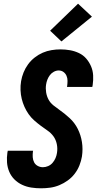

<svg xmlns="http://www.w3.org/2000/svg" viewBox="-20 -1010 540 1038"><path d="M202 8Q175 8 149 4Q123 0 99.5 -11Q76 -22 58 -40Q40 -58 30 -81.5Q20 -105 18 -131.5Q16 -158 20 -185L22 -195H159L158 -191Q156 -175 157 -160Q158 -145 164.5 -132.5Q171 -120 184 -113Q197 -106 212 -106Q226 -106 240 -112Q254 -118 264 -129.5Q274 -141 280 -155Q286 -169 288 -183Q292 -208 287 -231.5Q282 -255 269 -273Q256 -291 237 -304Q218 -317 200 -330.5Q182 -344 165 -359Q148 -374 135 -392.5Q122 -411 112.5 -432Q103 -453 97.5 -475.5Q92 -498 91 -522.5Q90 -547 94 -571Q98 -595 107.5 -618.5Q117 -642 132 -662.5Q147 -683 167.5 -699Q188 -715 211 -725Q234 -735 258.5 -739Q283 -743 307 -743Q333 -743 358.5 -738.5Q384 -734 407 -723Q430 -712 446 -693.5Q462 -675 472 -652Q482 -629 483.5 -603Q485 -577 481 -550L479 -540H342L343 -544Q345 -559 345 -573.5Q345 -588 339.5 -600.5Q334 -613 323 -621Q312 -629 297 -629Q284 -629 271 -622Q258 -615 249.5 -603.5Q241 -592 236 -579Q231 -566 229 -552Q226 -531 229.5 -510Q233 -489 242.5 -471.5Q252 -454 268 -441Q284 -428 300 -417Q330 -396 357 -371Q384 -346 400.5 -313Q417 -280 423 -242Q429 -204 423 -164Q419 -140 409.5 -116Q400 -92 384 -71Q368 -50 346.5 -34.5Q325 -19 301 -9Q277 1 252 4.5Q227 8 202 8ZM312 -786 251 -844 402 -990 477 -920Z"/></svg>

Font: Iosevka Heavy Oblique
Style: Regular
Weight: 900
Italic angle: -9°
Monospace: yes
Designer: Belleve Invis
Foundry: Belleve Invis
Version: Version 32.5.0; ttfautohint (v1.8.4)